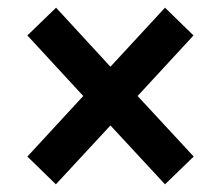

<svg xmlns="http://www.w3.org/2000/svg" viewBox="-20 -584 579 500"><path d="M125.5 -104 51.3 -176.3 196.8 -334 51.3 -491.7 126 -564 267.6 -410.2 409.7 -564 483.9 -491.7 338.4 -334 484.4 -176.3 409.7 -104 267.6 -257.3Z"/></svg>

Font: Ufes Sans SemiBold
Style: Regular
Weight: 600
Designer: Ricardo Esteves & Filipe Motta
Foundry: ProDesignUfes - Ricardo Esteves, Filipe Motta (This is a derivative work, based on Roboto family, by Christian Robertson
Version: Version 2.0